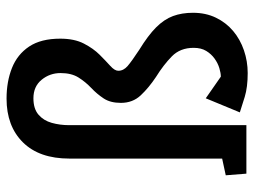

<svg xmlns="http://www.w3.org/2000/svg" viewBox="-115 -657 776 586"><g transform="rotate(-90 273.0 -364.0)"><path d="M343 4Q300 4 270.5 -5Q241 -14 223 -20L266 -124L332 -78Q343 -78 358 -82.5Q373 -87 387 -97Q401 -107 410.5 -122.5Q420 -138 420 -161Q420 -202 394 -227.5Q368 -253 331 -276Q298 -298 275 -322.5Q252 -347 252 -383Q252 -415 265.5 -435.5Q279 -456 297.5 -473.5Q316 -491 329.5 -512.5Q343 -534 343 -567Q343 -600 322.5 -625Q302 -650 266 -650Q234 -650 216 -634.5Q198 -619 191 -594Q184 -569 184 -541V0H36L31 -63L82 -74V-540Q82 -632 131.5 -682Q181 -732 265 -732Q317 -732 358.5 -715.5Q400 -699 424 -663Q448 -627 448 -568Q448 -525 433 -496Q418 -467 399 -448Q380 -429 365 -415.5Q350 -402 350 -391Q350 -375 364.5 -362.5Q379 -350 414 -327Q458 -300 482.5 -275.5Q507 -251 517 -224Q527 -197 527 -163Q527 -124 512 -93Q497 -62 471.5 -40.5Q446 -19 412.5 -7.5Q379 4 343 4Z"/></g></svg>

Font: Kreon Light Medium
Style: Regular
Weight: 500
Version: Version 2.002